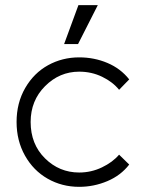

<svg xmlns="http://www.w3.org/2000/svg" viewBox="-20 -703 560 740"><path d="M478 -68.8Q445.8 -26.9 393.8 -4.9Q341.8 17.1 285.2 17.1Q218.8 17.1 163.8 -14.2Q108.9 -45.4 76.4 -103Q43.9 -160.6 43.9 -232.9Q43.9 -306.2 77.1 -363.8Q110.4 -421.4 165.3 -451.7Q220.2 -481.9 285.2 -481.9Q343.3 -481.9 394 -460.4Q444.8 -439 478 -397L439 -356.9Q414.6 -387.2 373.8 -407Q333 -426.8 285.2 -426.8Q209.5 -426.8 153.8 -371.1Q98.1 -315.4 98.1 -232.9Q98.1 -147.5 153.3 -92.8Q208.5 -38.1 285.2 -38.1Q331.5 -38.1 372.8 -57.9Q414.1 -77.6 439 -106.9ZM227.1 -533.2 282.2 -683.1H356.9L280.8 -533.2Z"/></svg>

Font: Kreadon Light
Style: Regular
Weight: 300
Designer: kohakuno
Foundry: StudioGnu
Version: Version 1.000;Glyphs 3.1.2 (3151)